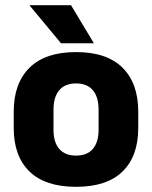

<svg xmlns="http://www.w3.org/2000/svg" viewBox="-20 -707 586 741"><path d="M273.5 14Q154.5 14 93.8 -45.2Q33 -104.5 33 -212V-276.5Q33 -385.5 94 -445.8Q155 -506 273.5 -506Q392 -506 452.8 -445.8Q513.5 -385.5 513.5 -276.5V-212Q513.5 -104.5 453 -45.2Q392.5 14 273.5 14ZM273.5 -106.5Q316 -106.5 338.2 -132.2Q360.5 -158 360.5 -205.5V-283Q360.5 -333 338.2 -359Q316 -385 273.5 -385Q231 -385 208.8 -359Q186.5 -333 186.5 -283V-205.5Q186.5 -158 208.8 -132.2Q231 -106.5 273.5 -106.5ZM341.5 -541.5 254 -687H95V-685L215.5 -540H341.5Z"/></svg>

Font: Anek Kannada
Style: Bold
Weight: 700
Version: Version 1.003